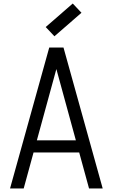

<svg xmlns="http://www.w3.org/2000/svg" viewBox="-20 -1070 640 1090"><path d="M37 0 259.5 -800H340.5L563 0H485.5L300 -678L114.5 0ZM134 -204.5 152 -273.5H448L466 -204.5ZM289 -864 239.5 -916.5 393 -1050 442.5 -997.5Z"/></svg>

Font: Victor Mono Thin
Style: Regular
Weight: 100
Monospace: yes
Designer: Rune Bjørnerås
Version: Version 1.561;gftools[0.9.30]